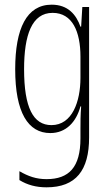

<svg xmlns="http://www.w3.org/2000/svg" viewBox="-20 -559 470 821"><path d="M201 -539C94 -539 45 -437 45 -263C45 -78 100 10 195 10C263 10 306 -38 324 -104H327C324 -65 324 -37 324 -8V33C324 156 275 207 179 207C135 207 101 195 63 173V211C97 232 135 242 179 242C305 242 361 169 361 29V-529H332L327 -445H324C306 -496 271 -539 201 -539ZM205 -504C290 -504 324 -423 324 -317V-226C324 -125 289 -24 200 -24C122 -24 83 -99 83 -263C83 -409 116 -504 205 -504Z"/></svg>

Font: Noto Sans Ethiopic ExtraCondensed ExtraLight
Style: Regular
Weight: 200
Width: 2
Designer: Monotype Design Team
Foundry: Monotype Imaging Inc.
Version: Version 2.102